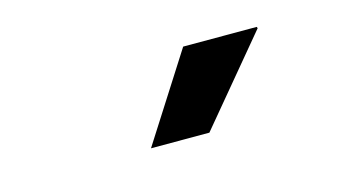

<svg xmlns="http://www.w3.org/2000/svg" viewBox="-37 -861 683 378"><g transform="rotate(-15 304.5 -672.5)"><path d="M235 -584 348 -761H498L499 -758L354 -584Z"/></g></svg>

Font: Chivo Medium ExtraBold
Style: Italic
Weight: 800
Italic angle: -8.05°
Version: Version 2.002